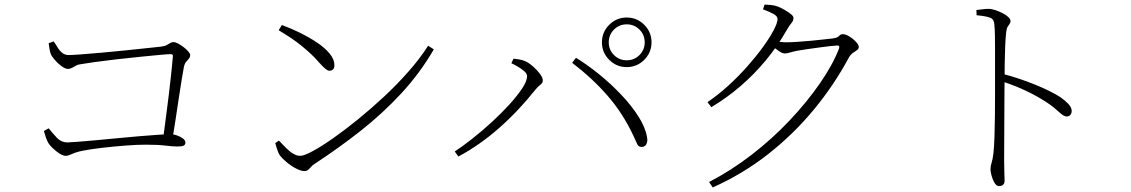

<svg xmlns="http://www.w3.org/2000/svg" viewBox="-20 -784 4970 844"><path d="M194 -594 216 -602Q224 -591 232.5 -576.5Q241 -562 253 -552Q265 -542 282 -542Q297 -542 336.5 -545Q376 -548 427.5 -552.5Q479 -557 531.5 -562.5Q584 -568 626.5 -572.5Q669 -577 688 -579Q704 -581 713 -586Q722 -591 728.5 -595Q735 -599 742 -599Q751 -599 763 -592.5Q775 -586 787.5 -576.5Q800 -567 808 -557.5Q816 -548 816 -542Q816 -533 810.5 -526.5Q805 -520 798.5 -512.5Q792 -505 789 -493Q786 -477 780 -442Q774 -407 767 -359.5Q760 -312 752 -260Q744 -208 736 -158H695Q701 -206 708.5 -261.5Q716 -317 722.5 -371Q729 -425 733.5 -468.5Q738 -512 740 -536Q741 -546 731 -546Q718 -546 680.5 -542.5Q643 -539 593 -534Q543 -529 490.5 -523Q438 -517 395 -511Q352 -505 330 -501Q318 -499 304 -490Q290 -481 279 -481Q267 -481 250 -493.5Q233 -506 220 -521.5Q207 -537 203 -547Q200 -555 197.5 -570Q195 -585 194 -594ZM173 -208 194 -220Q209 -201 229 -179.5Q249 -158 277 -158Q287 -158 318.5 -160.5Q350 -163 395.5 -167Q441 -171 491.5 -176Q542 -181 589.5 -185Q637 -189 674 -191.5Q711 -194 727 -194Q743 -194 758.5 -188.5Q774 -183 784.5 -175Q795 -167 795 -158Q795 -148 787.5 -144Q780 -140 760 -140Q739 -140 707 -144Q675 -148 621 -148Q581 -148 530 -144Q479 -140 431.5 -134.5Q384 -129 352 -123Q324 -118 309.5 -112.5Q295 -107 286.5 -103Q278 -99 268 -99Q257 -99 241.5 -109Q226 -119 212 -132.5Q198 -146 192 -156Q186 -167 180.5 -183.5Q175 -200 173 -208Z M1219 -674Q1258 -660 1298.5 -640Q1339 -620 1373.5 -597Q1408 -574 1429 -548.5Q1450 -523 1450 -498Q1450 -485 1444 -479Q1438 -473 1428 -473Q1421 -473 1411.5 -480.5Q1402 -488 1382 -510Q1364 -531 1345.5 -548Q1327 -565 1307 -581.5Q1287 -598 1262 -615Q1237 -632 1205 -651ZM1862 -583 1887 -567Q1826 -462 1744 -373.5Q1662 -285 1565.5 -209Q1469 -133 1362 -63Q1355 -59 1348.5 -51.5Q1342 -44 1335 -38Q1328 -32 1318 -32Q1303 -32 1281 -43.5Q1259 -55 1239.5 -71.5Q1220 -88 1210 -101Q1203 -112 1197.5 -129.5Q1192 -147 1190 -155L1206 -166Q1223 -148 1238.5 -132.5Q1254 -117 1269.5 -108Q1285 -99 1300 -99Q1316 -99 1353.5 -119Q1391 -139 1442.5 -175Q1494 -211 1552 -258Q1610 -305 1668 -359Q1726 -413 1776.5 -470.5Q1827 -528 1862 -583Z M2626 -598Q2626 -643 2658 -675Q2690 -707 2735 -707Q2780 -707 2812 -675Q2844 -643 2844 -598Q2844 -553 2812 -521Q2780 -489 2735 -489Q2690 -489 2658 -521Q2626 -553 2626 -598ZM2656 -598Q2656 -565 2679 -542Q2702 -519 2735 -519Q2768 -519 2791 -542Q2814 -565 2814 -598Q2814 -631 2791 -654Q2768 -677 2735 -677Q2702 -677 2679 -654Q2656 -631 2656 -598ZM2228 -506 2237 -526Q2247 -525 2261 -523Q2275 -521 2289 -515Q2301 -510 2314 -499.5Q2327 -489 2339 -476.5Q2351 -464 2358.5 -452Q2366 -440 2366 -431Q2366 -419 2355.5 -411.5Q2345 -404 2332 -388Q2297 -344 2257.5 -302Q2218 -260 2175.5 -222.5Q2133 -185 2087.5 -153Q2042 -121 1995 -96L1979 -118Q2014 -141 2057 -175Q2100 -209 2142 -247.5Q2184 -286 2219 -324.5Q2254 -363 2275.5 -395.5Q2297 -428 2297 -449Q2297 -460 2284.5 -471Q2272 -482 2255.5 -491.5Q2239 -501 2228 -506ZM2801 -138Q2787 -138 2781.5 -149.5Q2776 -161 2764 -188Q2718 -286 2651 -363Q2584 -440 2495 -508L2512 -530Q2561 -500 2613 -458Q2665 -416 2710.5 -368Q2756 -320 2786.5 -272Q2817 -224 2824 -182Q2827 -167 2824 -157Q2821 -147 2815 -142.5Q2809 -138 2801 -138Z M3090 -335Q3136 -366 3181 -407Q3226 -448 3265 -492Q3304 -536 3334 -577.5Q3364 -619 3381 -651.5Q3398 -684 3398 -700Q3398 -713 3379.5 -723Q3361 -733 3334 -743L3341 -764Q3354 -763 3368.5 -762Q3383 -761 3397 -756Q3411 -751 3427.5 -741.5Q3444 -732 3456 -722.5Q3468 -713 3468 -705Q3468 -693 3459 -682.5Q3450 -672 3439 -653Q3398 -581 3347 -519.5Q3296 -458 3236.5 -406.5Q3177 -355 3107 -313ZM3097 16Q3194 -34 3284.5 -104Q3375 -174 3451 -254.5Q3527 -335 3583.5 -416.5Q3640 -498 3668 -570Q3673 -584 3661 -584Q3653 -584 3630.5 -581.5Q3608 -579 3579.5 -575Q3551 -571 3525.5 -567.5Q3500 -564 3485 -561Q3469 -558 3454 -553.5Q3439 -549 3430 -549Q3419 -549 3404 -559.5Q3389 -570 3372 -583L3386 -603Q3401 -601 3412.5 -599.5Q3424 -598 3433 -598Q3453 -598 3484 -600Q3515 -602 3547 -605Q3579 -608 3604.5 -611Q3630 -614 3640 -615Q3662 -618 3668.5 -626Q3675 -634 3686 -634Q3694 -634 3706 -628Q3718 -622 3729 -613Q3740 -604 3747.5 -594.5Q3755 -585 3755 -577Q3755 -569 3747 -563.5Q3739 -558 3729 -551Q3719 -544 3712 -532Q3646 -409 3556.5 -301Q3467 -193 3356 -106Q3245 -19 3113 40Z M4272 -740Q4290 -742 4302 -743.5Q4314 -745 4324 -745Q4339 -745 4355.5 -739.5Q4372 -734 4387.5 -726Q4403 -718 4412.5 -709Q4422 -700 4422 -692Q4422 -684 4418 -679Q4414 -674 4409.5 -666.5Q4405 -659 4403 -643Q4400 -615 4398.5 -577.5Q4397 -540 4396.5 -504Q4396 -468 4396 -442Q4396 -429 4395.5 -388.5Q4395 -348 4395 -293.5Q4395 -239 4394.5 -182Q4394 -125 4394 -78Q4394 -47 4395 -25.5Q4396 -4 4396 10Q4396 22 4389.5 28Q4383 34 4372 34Q4360 34 4351.5 19.5Q4343 5 4338.5 -12.5Q4334 -30 4334 -39Q4334 -54 4339 -69Q4344 -84 4347 -111Q4350 -139 4351.5 -182Q4353 -225 4353.5 -273.5Q4354 -322 4354 -367Q4354 -412 4354 -443Q4354 -473 4354 -505.5Q4354 -538 4354 -569.5Q4354 -601 4353.5 -629Q4353 -657 4351 -676Q4350 -699 4333 -706Q4316 -713 4273 -717ZM4389 -459Q4461 -440 4530 -412Q4599 -384 4641 -357Q4660 -344 4675.5 -328Q4691 -312 4691 -296Q4691 -287 4685.5 -279.5Q4680 -272 4669 -272Q4662 -272 4654.5 -276.5Q4647 -281 4637.5 -289.5Q4628 -298 4614.5 -309.5Q4601 -321 4581 -334Q4542 -360 4494 -383Q4446 -406 4389 -425Z"/></svg>

Font: Noto Serif JP
Style: Regular
Weight: 200
Designer: Ryoko NISHIZUKA 西塚涼子 (kana & ideographs); Frank Grießhammer (Latin, Greek & Cyrillic); Wenlong ZHANG 张文龙 (bopomofo); San
Foundry: Adobe
Version: Version 2.001;hotconv 1.1.0;makeotfexe 2.6.0